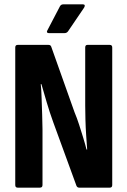

<svg xmlns="http://www.w3.org/2000/svg" viewBox="-20 -861 585 881"><path d="M61 0Q50 0 50 -12V-643Q50 -655 61 -655H203Q212 -655 215 -647L322 -346Q333 -320 343 -289Q353 -258 362 -228.5Q371 -199 377 -175H380Q378 -202 375.5 -238.5Q373 -275 372 -312.5Q371 -350 371 -376V-643Q371 -655 381 -655H484Q495 -655 495 -643V-12Q495 0 484 0H343Q335 0 331 -8L224 -301Q208 -345 194.5 -391Q181 -437 170 -475H167Q170 -447 171 -409Q172 -371 173.5 -334Q175 -297 175 -268V-12Q175 0 163 0ZM204 -709Q198 -709 196 -712.5Q194 -716 197 -721L255 -832Q260 -841 270 -841H361Q367 -841 368.5 -837Q370 -833 366 -826L292 -717Q286 -709 276 -709Z"/></svg>

Font: Sofia Sans Condensed ExtraBold
Style: Regular
Weight: 800
Designer: Botio Nikoltchev, Ani Petrova
Foundry: lettersoup
Version: Version 4.101